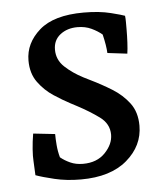

<svg xmlns="http://www.w3.org/2000/svg" viewBox="-42 -505 482 562"><g transform="rotate(-5 199.0 -224.0)"><path d="M174 19Q132 19 96.5 10.5Q61 2 42 -5L40 -47Q39 -60 40.5 -81.5Q42 -103 46 -127L110 -120Q110 -106 111.5 -87.5Q113 -69 118 -51Q130 -41 146.5 -33.5Q163 -26 184 -26Q225 -26 249 -51Q273 -76 273 -104Q273 -136 245 -156.5Q217 -177 181 -196L162 -206Q141 -217 115 -234Q89 -251 70 -277Q51 -303 51 -341Q51 -392 93.5 -429.5Q136 -467 224 -467Q270 -467 303.5 -458.5Q337 -450 344 -447Q345 -439 345 -428.5Q345 -418 345 -407Q345 -388 344 -368.5Q343 -349 341 -336L283 -343Q282 -365 274 -398Q261 -409 243 -417.5Q225 -426 202 -426Q172 -426 151.5 -410Q131 -394 131 -366Q131 -336 153.5 -315Q176 -294 207 -278L227 -268Q258 -253 288 -234.5Q318 -216 338 -189.5Q358 -163 358 -123Q358 -64 309.5 -22.5Q261 19 174 19Z"/></g></svg>

Font: Maname
Style: Regular
Weight: 400
Designer: Pathum Egodawatta
Foundry: mooniak
Version: Version 1.000; ttfautohint (v1.8.4.7-5d5b)